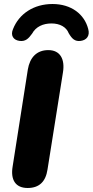

<svg xmlns="http://www.w3.org/2000/svg" viewBox="-20 -929 463 958"><path d="M118 9C176 9 208 -23 217 -83L294 -567C305 -633 281 -679 221 -679C163 -679 129 -642 119 -583L43 -98C32 -32 57 9 118 9ZM77 -725C107 -721 122 -736 140 -761C159 -796 195 -812 237 -812C279 -812 311 -794 323 -763C339 -736 353 -721 383 -725C412 -729 430 -750 420 -785C401 -858 336 -909 242 -909C148 -909 75 -860 45 -784C31 -752 47 -729 77 -725Z"/></svg>

Font: SN Pro Heavy
Style: Italic
Weight: 800
Italic angle: -9°
Designer: Tobias Whetton
Foundry: Supernotes
Version: Version 1.001;Glyphs 3.2 (3249)